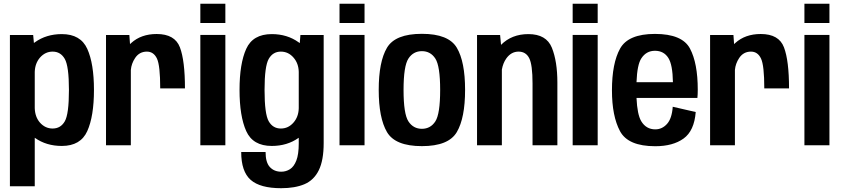

<svg xmlns="http://www.w3.org/2000/svg" viewBox="-20 -784 4550 1036"><path d="M33.5 221V-595H159L163 -552Q165.5 -554 168.5 -556Q230 -600 313.5 -600Q415 -600 451 -520.2Q487 -440.5 487 -299Q487 -157 451 -76.8Q415 3.5 313.5 3.5Q230 3.5 168.5 -40Q168 -40.5 167.5 -40.5V221ZM167.5 -200.5Q169 -153 195.5 -122.5Q224 -90.5 264 -90.5Q307 -90.5 329.5 -129.2Q352 -168 352 -298.5Q352 -427 329.5 -466.2Q307 -505.5 264 -505.5Q224 -505.5 195.5 -473Q169 -442 167.5 -396Z M844.5 -307Q844.5 -431 826.8 -468.2Q809 -505.5 772.5 -505.5Q732 -505.5 709 -471Q689 -441 686 -406.5V0H552V-595H678L681.5 -546Q684.5 -549 688 -552Q741.5 -600.5 825.5 -600.5Q923.5 -600.5 950.8 -528.5Q978 -456.5 978 -307Z M1061 0V-595.5H1196V0ZM1061 -764H1196V-660H1061Z M1497 231.5Q1383.5 231.5 1332.5 186.5Q1281.5 141.5 1281.5 36H1413Q1413 92.5 1436.2 117.5Q1459.5 142.5 1497.5 142.5Q1523 142.5 1544.5 129Q1566 115.5 1579 82.2Q1592 49 1592 -10.5V-40.5Q1591.5 -40.5 1591 -40Q1529.5 3.5 1446.5 3.5Q1344.5 3.5 1308.5 -76.8Q1272.5 -157 1272.5 -299Q1272.5 -440.5 1308.5 -520.2Q1344.5 -600 1446.5 -600Q1529.5 -600 1591 -556Q1594.5 -554 1597.5 -551.5L1601 -595H1726.5V-12.5Q1726.5 81 1700.2 134.5Q1674 188 1623 209.8Q1572 231.5 1497 231.5ZM1592 -396Q1591 -442 1564 -473Q1536 -505.5 1495.5 -505.5Q1452.5 -505.5 1430 -466.2Q1407.5 -427 1407.5 -298.5Q1407.5 -168.5 1430 -129.5Q1452.5 -90.5 1495.5 -90.5Q1536 -90.5 1564 -123Q1591 -154 1592 -200.5Z M1812 0V-595.5H1947V0ZM1812 -764H1947V-660H1812Z M2256.5 4.5Q2112.5 4.5 2068 -71.5Q2023.5 -147.5 2023.5 -299Q2023.5 -451 2068 -526.2Q2112.5 -601.5 2256.5 -601.5Q2400.5 -601.5 2445 -526.2Q2489.5 -451 2489.5 -299Q2489.5 -147.5 2445 -71.5Q2400.5 4.5 2256.5 4.5ZM2256.5 -89Q2303 -89 2329 -129Q2355 -169 2355 -298.5Q2355 -428 2329 -468Q2303 -508 2256.5 -508Q2210 -508 2183.8 -468Q2157.5 -428 2157.5 -298.5Q2157.5 -169 2183.8 -129Q2210 -89 2256.5 -89Z M2554 0V-595H2678.5L2683.5 -542Q2741 -600 2831 -600Q2928 -600 2957.8 -526.5Q2987.5 -453 2987.5 -338V0H2853.5V-333.5Q2853.5 -435 2835.5 -470.2Q2817.5 -505.5 2778 -505.5Q2738 -505.5 2711.5 -468Q2694 -443 2688 -408.5V0Z M3070 0V-595.5H3205V0ZM3070 -764H3205V-660H3070Z M3515.5 5Q3369 5 3325.5 -76.2Q3282 -157.5 3282 -296.5Q3282 -443 3326 -522Q3370 -601 3514 -601Q3661 -601 3703 -522Q3745 -443 3745 -299.5Q3745 -275 3743 -255.5H3414.5Q3418.5 -166 3440 -130Q3466.5 -86 3516 -86Q3552.5 -86 3579 -115.2Q3605.5 -144.5 3610 -208L3734 -179.5Q3726 -78 3668.5 -36.5Q3611 5 3515.5 5ZM3414.5 -340.5H3611Q3609.5 -434.5 3586.5 -471Q3562 -510 3514 -510Q3467 -510 3440.5 -469Q3418 -435 3414.5 -340.5Z M4104 -307Q4104 -431 4086.2 -468.2Q4068.5 -505.5 4032 -505.5Q3991.5 -505.5 3968.5 -471Q3948.5 -441 3945.5 -406.5V0H3811.5V-595H3937.5L3941 -546Q3944 -549 3947.5 -552Q4001 -600.5 4085 -600.5Q4183 -600.5 4210.2 -528.5Q4237.5 -456.5 4237.5 -307Z M4320.5 0V-595.5H4455.5V0ZM4320.5 -764H4455.5V-660H4320.5Z"/></svg>

Font: Anybody SemiBold
Style: Regular
Weight: 600
Designer: Tyler Finck
Foundry: Etcetera Type Company
Version: Version 1.010; ttfautohint (v1.8.3) -l 8 -r 50 -G 200 -x 14 